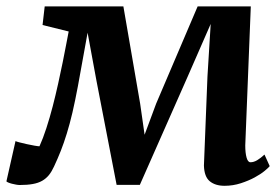

<svg xmlns="http://www.w3.org/2000/svg" viewBox="-60 -580 885 610"><path d="M2.4 7.8Q-2 7.8 -8.8 6.6Q-15.6 5.4 -22.2 3.7Q-28.8 2 -33.9 -0.2Q-39.1 -2.4 -39.6 -3.9L-10.7 -131.8Q-8.8 -130.4 1.7 -127.7Q12.2 -125 25.1 -122.1Q38.1 -119.1 49.8 -117.2Q61.5 -115.2 65.4 -115.2Q76.7 -140.1 87.4 -173.1Q98.1 -206.1 107.4 -241.9Q116.7 -277.8 124.8 -314.5Q132.8 -351.1 139.4 -383.1Q146 -415 150.6 -440.4Q155.3 -465.8 158.2 -480L75.2 -500.5L82 -559.6H332L385.3 -250.5L399.4 -151.9L436 -250.5L567.9 -559.6H736.8L719.2 -117.7Q719.2 -94.2 723.4 -79.3Q727.5 -64.5 735.8 -64.5Q746.1 -64.5 757.1 -71Q768.1 -77.6 780.3 -88.9L796.9 -52.2Q793.9 -47.9 781.2 -37.4Q768.6 -26.9 749.3 -16.4Q730 -5.9 705.1 2.2Q680.2 10.3 653.3 10.3Q624 10.3 606.4 -4.2Q588.9 -18.6 587.9 -54.2L599.1 -336.4L609.4 -503.9L536.6 -337.4L384.3 7.3H310.5L246.6 -322.8L218.3 -476.1L187.5 -306.2Q178.7 -259.3 170.2 -222.7Q161.6 -186 152.3 -156Q143.1 -126 133.1 -100.6Q123 -75.2 111.8 -51.3Q104.5 -35.2 95.5 -23.9Q86.4 -12.7 74 -5.6Q61.5 1.5 44.2 4.6Q26.9 7.8 2.4 7.8Z"/></svg>

Font: Merriweather Bold
Style: Italic
Weight: 700
Italic angle: -7°
Designer: Eben Sorkin ( eben@eyebytes.com )
Foundry: Eben Sorkin ( eben@eyebytes.com )
Version: Version 1.5; ttfautohint (v0.97) -l 13 -r 13 -G 200 -x 24 -f